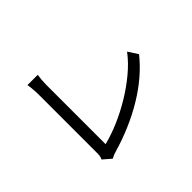

<svg xmlns="http://www.w3.org/2000/svg" viewBox="-151 -1014 1302 1302"><g transform="rotate(-45 500.0 -363.0)"><path d="M222 -32Q228 -44 230 -55Q232 -66 232 -81Q232 -96 232 -137Q232 -178 232 -235Q232 -292 232 -354.5Q232 -417 232 -476.5Q232 -536 232 -582.5Q232 -629 232 -653Q232 -666 230.5 -684Q229 -702 227.5 -718Q226 -734 223 -744H322Q319 -726 317 -700.5Q315 -675 315 -653Q315 -633 315 -595Q315 -557 315 -508.5Q315 -460 315 -406Q315 -352 315 -300Q315 -248 315 -203.5Q315 -159 315 -128Q315 -97 315 -86Q387 -104 463.5 -137Q540 -170 613.5 -214.5Q687 -259 751.5 -312.5Q816 -366 862 -427L907 -357Q810 -236 659.5 -145Q509 -54 322 0Q314 2 303 6.5Q292 11 280 18Z"/></g></svg>

Font: Noto Sans KR
Style: Regular
Weight: 400
Designer: Ryoko NISHIZUKA  (kana, bopomofo & ideographs); Paul D. Hunt (Latin, Greek & Cyrillic); Sandoll Communications , Soo-you
Foundry: Adobe
Version: Version 2.004-H2;hotconv 1.0.118;makeotfexe 2.5.65603